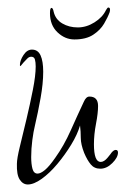

<svg xmlns="http://www.w3.org/2000/svg" viewBox="-20 -499 334 511"><path d="M54 -8Q41 -8 32.5 -21Q24 -34 25 -63Q25 -77 33 -109.5Q41 -142 50.5 -182Q60 -222 67.5 -260Q75 -298 75 -322Q75 -333 73 -340.5Q71 -348 63 -348Q57 -348 52 -342.5Q47 -337 42 -332Q35 -323 34 -323Q33 -323 33 -326Q33 -338 42.5 -352.5Q52 -367 65 -367Q81 -367 88 -351.5Q95 -336 95 -308Q95 -277 88 -238Q81 -199 73 -165Q69 -149 66 -126Q63 -103 63 -81Q63 -62 66.5 -49.5Q70 -37 80 -37Q88 -37 99.5 -46.5Q111 -56 127 -79Q150 -111 168.5 -152.5Q187 -194 203 -228Q209 -242 218 -242Q241 -242 241 -217Q241 -198 235.5 -169.5Q230 -141 230 -115Q230 -68 248 -68Q257 -68 266.5 -79.5Q276 -91 277 -93Q283 -100 288 -100Q294 -100 294 -93Q294 -80 279 -65Q264 -50 247 -50Q231 -50 221.5 -61.5Q212 -73 204 -92Q195 -115 195 -132Q195 -149 193 -165Q186 -141 169.5 -114Q153 -87 132.5 -62.5Q112 -38 91 -23Q70 -8 54 -8ZM178 -394Q153 -394 133 -413Q113 -432 113 -464Q113 -478 117 -478Q121 -478 123 -467Q128 -447 146 -436.5Q164 -426 187 -426Q210 -426 231.5 -439.5Q253 -453 262 -472Q266 -479 268 -479Q275 -479 272 -467Q267 -453 257 -436Q247 -419 228 -406.5Q209 -394 178 -394Z"/></svg>

Font: Inspiration
Style: Regular
Weight: 400
Designer: Robert E. Leuschke
Foundry: Robert E. Leuschke
Version: Version 2.010; ttfautohint (v1.8.3)